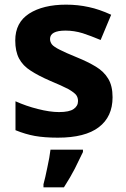

<svg xmlns="http://www.w3.org/2000/svg" viewBox="-20 -576 537 817"><path d="M459 -162.1Q459 -79.1 400.4 -34.7Q342.3 9.8 226.1 9.8Q168.9 9.8 127.9 2.4Q87.9 -4.9 45.9 -22V-145Q91.8 -124.5 140.6 -112.3Q191.9 -99.1 231 -99.1Q275.4 -99.1 293.5 -112.3Q312 -125 312 -146Q312 -160.6 304.7 -170.9Q297.4 -181.2 272 -196.3Q242.2 -211.9 193.8 -231.9Q142.1 -254.4 110.4 -275.4Q77.6 -295.9 61 -327.1Q44.9 -357.9 44.9 -403.8Q44.9 -480 104 -518.1Q163.6 -556.2 261.2 -556.2Q311.5 -556.2 357.9 -545.9Q402.3 -536.6 453.1 -513.2L408.2 -405.8Q365.2 -423.8 332 -434.6Q295.4 -445.8 258.8 -445.8Q192.9 -445.8 192.9 -410.2Q192.9 -397.5 201.2 -386.7Q209.5 -376.5 234.4 -364.3Q257.8 -352.1 307.1 -332Q354 -313 387.7 -292.5Q421.9 -272 440.4 -241.2Q459 -210.9 459 -162.1ZM333 70.8Q317.4 103.5 297.9 142.6Q281.2 175.3 252 221.2H165V208Q172.4 181.6 181.6 135.7Q190.9 94.2 194.8 61H333Z"/></svg>

Font: Droid Sans Thai
Style: Bold
Weight: 700
Designer: Steve Matteson
Foundry: Ascender Corporation
Version: Version 1.00